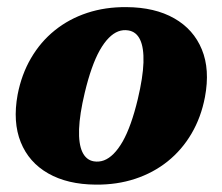

<svg xmlns="http://www.w3.org/2000/svg" viewBox="-20 -500 618 534"><path d="M331.7 -480.2Q410.7 -479.7 464.6 -449Q518.5 -418.3 541.4 -362.4Q564.4 -306.6 550 -230Q539.3 -173.8 512.7 -128.5Q486.1 -83.1 446.3 -51.2Q406.5 -19.3 355.8 -2.6Q305.1 14.1 246.1 13.5Q167.6 12.9 113.9 -17.8Q60.3 -48.4 37.7 -104.5Q15.1 -160.6 29 -236.7Q39.8 -293 66.3 -338.3Q92.7 -383.6 132.3 -415.5Q171.9 -447.4 222.4 -464.1Q272.9 -480.8 331.7 -480.2ZM240.8 -51.3Q255.4 -48.9 269.2 -54Q283 -59.2 296 -72.3Q309.1 -85.4 321.1 -106.3Q333 -127.2 343.6 -156.9Q354.2 -186.5 363.3 -224.6Q377.6 -284.9 379 -326Q380.3 -367.1 369.7 -389.5Q359.2 -411.8 337 -415.4Q322.5 -417.8 308.9 -412.7Q295.3 -407.5 282.4 -394.4Q269.5 -381.3 257.6 -360.4Q245.8 -339.5 235.3 -309.8Q224.8 -280.2 215.7 -242.1Q201.4 -182.2 199.9 -140.9Q198.5 -99.6 209 -77.3Q219.5 -55 240.8 -51.3Z"/></svg>

Font: Fraunces
Style: Italic
Weight: 900
Italic angle: -16°
Version: Version 1.000;[0bf87f6ff]